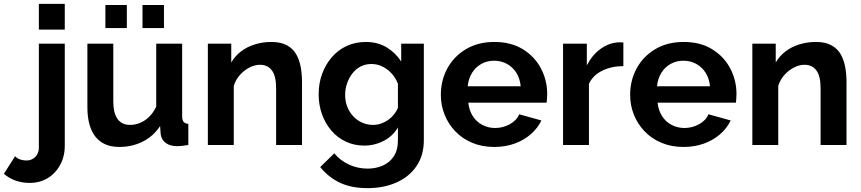

<svg xmlns="http://www.w3.org/2000/svg" viewBox="-135 -750 4454 993"><path d="M-115 149 -57 58Q-46 70 -30 75Q-14 80 2 80Q20 80 34.5 71.5Q49 63 57.5 48Q66 33 66 14V-524H200V4Q200 60 175.5 104Q151 148 110.5 172Q70 196 18 196Q-19 196 -53 184.5Q-87 173 -115 149ZM66 -597V-730H200V-597Z M317 -524H451V-225Q451 -165 473 -134.5Q495 -104 538 -104Q564 -104 589.5 -114.5Q615 -125 636.5 -146Q658 -167 673 -199V-524H807V-150Q807 -129 814.5 -120Q822 -111 839 -109V0Q819 3 805.5 4.5Q792 6 781 6Q745 6 722.5 -10.5Q700 -27 696 -56L693 -98Q658 -45 603 -17.5Q548 10 482 10Q401 10 359 -42.5Q317 -95 317 -196ZM410 -605V-724H521V-605ZM602 -724H713V-605H602Z M1427 0H1293V-294Q1293 -357 1271 -386Q1249 -415 1210 -415Q1183 -415 1155.5 -401Q1128 -387 1106 -362.5Q1084 -338 1074 -306V0H940V-524H1061V-427Q1081 -461 1112 -484.5Q1143 -508 1183.5 -520.5Q1224 -533 1269 -533Q1318 -533 1349.5 -515.5Q1381 -498 1397.5 -468.5Q1414 -439 1420.5 -402Q1427 -365 1427 -327Z M1513 -262Q1513 -319 1531 -368Q1549 -417 1581.5 -454.5Q1614 -492 1658.5 -512.5Q1703 -533 1757 -533Q1818 -533 1864 -505.5Q1910 -478 1940 -432V-524H2057V-25Q2057 53 2019.5 108.5Q1982 164 1916 193.5Q1850 223 1766 223Q1681 223 1622 194.5Q1563 166 1521 114L1594 43Q1624 80 1669.5 101Q1715 122 1766 122Q1809 122 1844.5 106.5Q1880 91 1901.5 58.5Q1923 26 1923 -25V-91Q1897 -46 1849.5 -21.5Q1802 3 1749 3Q1697 3 1653.5 -17.5Q1610 -38 1578.5 -75Q1547 -112 1530 -160Q1513 -208 1513 -262ZM1923 -192V-317Q1911 -348 1889.5 -371Q1868 -394 1841.5 -406.5Q1815 -419 1786 -419Q1755 -419 1730 -406Q1705 -393 1687 -369.5Q1669 -346 1659.5 -317.5Q1650 -289 1650 -258Q1650 -226 1661 -198Q1672 -170 1691.5 -149Q1711 -128 1737.5 -116Q1764 -104 1794 -104Q1816 -104 1836 -111Q1856 -118 1873 -130Q1890 -142 1903 -158.5Q1916 -175 1923 -192Z M2145 -259Q2145 -334 2178.5 -396Q2212 -458 2274.5 -495.5Q2337 -533 2422 -533Q2508 -533 2569 -495.5Q2630 -458 2662.5 -396.5Q2695 -335 2695 -264Q2695 -252 2694 -239.5Q2693 -227 2692 -219H2287Q2291 -179 2310.5 -149Q2330 -119 2360.5 -103.5Q2391 -88 2426 -88Q2466 -88 2501.5 -107.5Q2537 -127 2550 -159L2665 -127Q2646 -87 2610.5 -56Q2575 -25 2527 -7.5Q2479 10 2421 10Q2358 10 2307 -11.5Q2256 -33 2220 -70.5Q2184 -108 2164.5 -156.5Q2145 -205 2145 -259ZM2558 -304Q2554 -344 2535.5 -373.5Q2517 -403 2487 -419.5Q2457 -436 2420 -436Q2384 -436 2354.5 -419.5Q2325 -403 2306.5 -373.5Q2288 -344 2284 -304Z M3089 -408Q3028 -408 2980 -384.5Q2932 -361 2911 -317V0H2777V-524H2900V-412Q2928 -466 2971 -497Q3014 -528 3062 -531Q3073 -531 3079 -531Q3085 -531 3089 -530Z M3124 -259Q3124 -334 3157.5 -396Q3191 -458 3253.5 -495.5Q3316 -533 3401 -533Q3487 -533 3548 -495.5Q3609 -458 3641.5 -396.5Q3674 -335 3674 -264Q3674 -252 3673 -239.5Q3672 -227 3671 -219H3266Q3270 -179 3289.5 -149Q3309 -119 3339.5 -103.5Q3370 -88 3405 -88Q3445 -88 3480.5 -107.5Q3516 -127 3529 -159L3644 -127Q3625 -87 3589.5 -56Q3554 -25 3506 -7.5Q3458 10 3400 10Q3337 10 3286 -11.5Q3235 -33 3199 -70.5Q3163 -108 3143.5 -156.5Q3124 -205 3124 -259ZM3537 -304Q3533 -344 3514.5 -373.5Q3496 -403 3466 -419.5Q3436 -436 3399 -436Q3363 -436 3333.5 -419.5Q3304 -403 3285.5 -373.5Q3267 -344 3263 -304Z M4243 0H4109V-294Q4109 -357 4087 -386Q4065 -415 4026 -415Q3999 -415 3971.5 -401Q3944 -387 3922 -362.5Q3900 -338 3890 -306V0H3756V-524H3877V-427Q3897 -461 3928 -484.5Q3959 -508 3999.5 -520.5Q4040 -533 4085 -533Q4134 -533 4165.5 -515.5Q4197 -498 4213.5 -468.5Q4230 -439 4236.5 -402Q4243 -365 4243 -327Z"/></svg>

Font: YasnoRaleway
Style: Bold
Weight: 700
Designer: Matt McInerney, Pablo Impallari, Rodrigo Fuenzalida
Foundry: Matt McInerney, Pablo Impallari, Rodrigo Fuenzalida
Version: Version 4.026